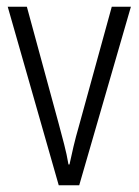

<svg xmlns="http://www.w3.org/2000/svg" viewBox="-20 -552 413 572"><path d="M155 0 3 -532H60L155 -183Q163 -153 171 -122.5Q179 -92 184 -62H187Q192 -86 199 -115.5Q206 -145 215 -176L313 -532H370L216 0Z"/></svg>

Font: Noto Sans Lao UI Cond Light
Style: Regular
Weight: 300
Width: 3
Designer: Monotype Design Team
Foundry: Monotype Imaging Inc.
Version: Version 2.000; ttfautohint (v1.8.4.7-5d5b)